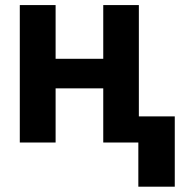

<svg xmlns="http://www.w3.org/2000/svg" viewBox="-20 -550 721 741"><path d="M425 -209H147.3V-323.1H425ZM194.6 0H56.4V-530.4H194.6ZM515.9 0H378.5V-530.4H515.9ZM654.5 170.5H513.9V-100.8H654.5Z"/></svg>

Font: Pretendard Variable
Style: Regular
Weight: 400
Designer: Base glyphs from Inter by Rasmus Andersson; Hangul glyphs from Noto Sans CJK(Source Han Sans) by Jang Soo-young and Kang
Foundry: Kil Hyung-jin
Version: Version 1.100;FEAKit 1.0